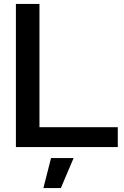

<svg xmlns="http://www.w3.org/2000/svg" viewBox="-20 -749 631 978"><path d="M61 0V-729H181V-74L152 -101H580V0ZM201 209 240 56H355L290 209Z"/></svg>

Font: Mona Sans Expanded Medium
Style: Regular
Weight: 500
Width: 7
Designer: Deni Anggara
Foundry: GitHub
Version: Version 2.000